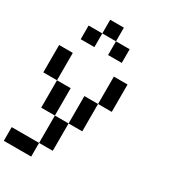

<svg xmlns="http://www.w3.org/2000/svg" viewBox="-260 -1009 1188 1350"><g transform="rotate(30 333.5 -333.5)"><path d="M555.6 -333.3H444.4V-555.6H555.6ZM111.1 -333.3H0V-555.6H111.1ZM333.3 111.1H222.2V-111.1H333.3ZM222.2 222.2H0V111.1H222.2ZM222.2 -111.1H111.1V-333.3H222.2ZM444.4 -111.1H333.3V-333.3H444.4ZM444.4 -666.7H333.3V-777.8H444.4ZM333.3 -777.8H222.2V-888.9H333.3ZM222.2 -666.7H111.1V-777.8H222.2Z"/></g></svg>

Font: Pixeloid Sans
Style: Regular
Weight: 400
Designer: GGBotNet
Foundry: GGBotNet
Version: 0.5